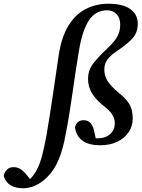

<svg xmlns="http://www.w3.org/2000/svg" viewBox="-188 -763 757 1027"><path d="M-63 244Q-148 244 -168 179Q-165 158 -151 144.5Q-137 131 -115 131Q-92 131 -74 144.5Q-56 158 -40 179L-27 195Q-18 186 -9 173.5Q0 161 9 145Q26 113 37.5 68.5Q49 24 61 -41Q79 -148 94.5 -253Q110 -358 126 -468Q141 -566 178.5 -626.5Q216 -687 271 -715Q326 -743 391 -743Q469 -743 509 -714.5Q549 -686 549 -636Q549 -585 515 -551.5Q481 -518 430 -485Q401 -465 385.5 -442.5Q370 -420 370 -391Q370 -357 387.5 -329.5Q405 -302 442 -271Q486 -236 504 -206Q522 -176 522 -129Q522 -89 500.5 -56.5Q479 -24 440 -5Q401 14 348 14Q228 14 213 -81Q223 -120 259 -120Q302 -120 314 -68L324 -23Q326 -23 328 -23Q330 -23 332 -23Q376 -23 401 -45.5Q426 -68 426 -103Q426 -127 413.5 -148.5Q401 -170 363 -199Q325 -230 304 -264Q283 -298 283 -341Q283 -389 313 -426.5Q343 -464 388 -506Q426 -541 440.5 -569.5Q455 -598 455 -630Q455 -668 435 -688Q415 -708 385 -708Q324 -708 288.5 -655.5Q253 -603 235 -496Q216 -383 200 -267Q184 -151 164 -49Q150 33 126 90.5Q102 148 63 186Q32 216 -0.5 230Q-33 244 -63 244Z"/></svg>

Font: Source Serif 4 Semibold
Style: Italic
Weight: 600
Italic angle: -12°
Designer: Frank Grießhammer
Foundry: Adobe
Version: Version 4.005;hotconv 1.1.0;makeotfexe 2.6.0